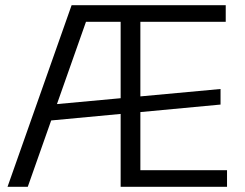

<svg xmlns="http://www.w3.org/2000/svg" viewBox="-20 -720 943 740"><path d="M256 -700H334L87 0H9ZM169 -316 830 -377V-317L169 -255ZM445 -700H850V-636H504L521 -684V-16L504 -64H855V0H445ZM504 -700V-636H308L309 -700Z"/></svg>

Font: Pathway Extreme 8pt Thin Light
Style: Regular
Weight: 300
Version: Version 1.001;gftools[0.9.26]